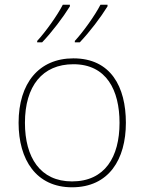

<svg xmlns="http://www.w3.org/2000/svg" viewBox="-20 -879 615 816"><path d="M437 -852V-859H407C384 -814 334 -744 298 -705V-699H319C361 -743 408 -805 437 -852ZM277 -852V-859H247C224 -814 174 -744 138 -705V-699H159C201 -743 248 -805 277 -852ZM515 -357C515 -510 451 -631 292 -631C145 -631 59 -525 59 -357C59 -200 134 -83 286 -83C443 -83 515 -202 515 -357ZM86 -357C86 -513 160 -606 292 -606C433 -606 488 -495 488 -357C488 -212 426 -108 286 -108C151 -108 86 -210 86 -357Z"/></svg>

Font: Noto Sans Telugu UI Thin
Style: Regular
Weight: 100
Designer: Jelle Bosma - Monotype Design Team
Foundry: Monotype Imaging Inc.
Version: Version 2.005